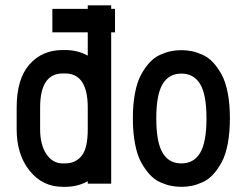

<svg xmlns="http://www.w3.org/2000/svg" viewBox="-20 -704 940 736"><path d="M220.7 -512.2H229.5Q277.8 -512.2 316.4 -490.7V-580.1H180.7V-669.9H316.4V-683.6H406.2V-669.9H420.9V-580.1H406.2V0H316.4V-9.3Q277.8 12.2 229.5 12.2H220.7Q143.1 12.2 93.5 -49.6Q43.9 -111.3 43.9 -208.5V-291.5Q43.9 -400.9 92.5 -456.5Q141.1 -512.2 220.7 -512.2ZM133.8 -291.5V-208.5Q133.8 -149.4 157.7 -113.5Q181.6 -77.6 220.7 -77.6H229.5Q269.5 -77.6 293 -106.7Q316.4 -135.7 316.4 -208.5V-291.5Q316.4 -422.4 229.5 -422.4H220.7Q133.8 -422.4 133.8 -291.5Z M853 -347.7Q861.3 -304.7 861.3 -250.5Q861.3 -196.3 853 -152.8Q844.7 -109.4 829.6 -81.8Q814.5 -54.2 796.4 -34.7Q778.3 -15.1 756.3 -5.4Q734.4 4.4 715.1 8.3Q695.8 12.2 675.3 12.2Q654.8 12.2 635.5 8.3Q616.2 4.4 594.2 -5.4Q572.3 -15.1 554.2 -34.7Q536.1 -54.2 521 -81.8Q505.9 -109.4 497.6 -152.8Q489.3 -196.3 489.3 -250.5Q489.3 -304.7 497.6 -347.7Q505.9 -390.6 521 -418.2Q536.1 -445.8 554.2 -465.1Q572.3 -484.4 594.2 -494.1Q616.2 -503.9 635.5 -507.8Q654.8 -511.7 675.3 -511.7Q695.8 -511.7 715.1 -507.8Q734.4 -503.9 756.3 -494.1Q778.3 -484.4 796.4 -465.1Q814.5 -445.8 829.6 -418.2Q844.7 -390.6 853 -347.7ZM579.1 -250.5Q579.1 -158.7 603.3 -118.2Q627.4 -77.6 675.3 -77.6Q723.1 -77.6 747.3 -118.2Q771.5 -158.7 771.5 -250.5Q771.5 -341.3 747.3 -381.6Q723.1 -421.9 675.3 -421.9Q627.4 -421.9 603.3 -381.6Q579.1 -341.3 579.1 -250.5Z"/></svg>

Font: Anka/Coder Narrow
Style: Bold
Weight: 700
Width: 3
Monospace: yes
Version: Version 001.100